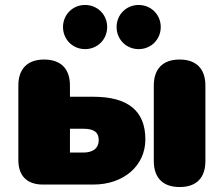

<svg xmlns="http://www.w3.org/2000/svg" viewBox="-20 -744 902 774"><path d="M153 0H356C479 0 566 -76 566 -182C566 -297 496 -354 356 -354H262V-399C262 -467 225 -504 158 -504C91 -504 54 -467 54 -399V-99C54 -35 89 0 153 0ZM316 -129H262V-225H316C357 -225 378 -212 378 -179C378 -146 354 -129 316 -129ZM704 10C772 10 808 -27 808 -95V-399C808 -467 771 -504 704 -504C637 -504 600 -467 600 -399V-95C600 -27 637 10 704 10ZM323 -546C373 -546 412 -585 412 -635C412 -685 373 -724 323 -724C273 -724 234 -685 234 -635C234 -585 273 -546 323 -546ZM539 -546C589 -546 628 -585 628 -635C628 -685 589 -724 539 -724C489 -724 450 -685 450 -635C450 -585 489 -546 539 -546Z"/></svg>

Font: SN Pro Black
Style: Regular
Weight: 900
Designer: Tobias Whetton
Foundry: Supernotes
Version: Version 1.001;Glyphs 3.2 (3249)